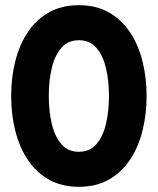

<svg xmlns="http://www.w3.org/2000/svg" viewBox="-20 -720 608 740"><path d="M284 0Q218 0 169 -27.5Q120 -55 87.5 -103.5Q55 -152 39 -215.5Q23 -279 23 -350Q23 -421 39 -484.5Q55 -548 87.5 -596.5Q120 -645 169 -672.5Q218 -700 284 -700Q350 -700 399 -672.5Q448 -645 480.5 -596.5Q513 -548 529 -484.5Q545 -421 545 -350Q545 -279 529 -215.5Q513 -152 480.5 -103.5Q448 -55 399 -27.5Q350 0 284 0ZM284 -135Q326 -135 351.5 -164.5Q377 -194 388.5 -243Q400 -292 400 -350Q400 -409 388.5 -457.5Q377 -506 351.5 -535.5Q326 -565 284 -565Q242 -565 216.5 -535.5Q191 -506 179.5 -457.5Q168 -409 168 -350Q168 -292 179.5 -243Q191 -194 216.5 -164.5Q242 -135 284 -135Z"/></svg>

Font: Haskoy ExtraBold
Style: Regular
Weight: 800
Designer: Ertekin Erdin
Foundry: Ertekin Erdin
Version: Version 2.000; ttfautohint (v1.8.4.7-5d5b)